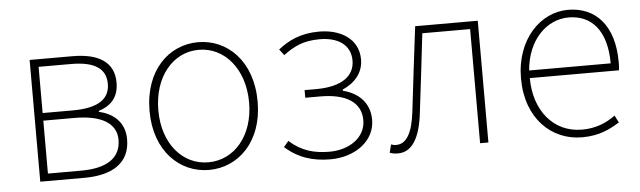

<svg xmlns="http://www.w3.org/2000/svg" viewBox="-41 -677 2758 828"><g transform="rotate(-5 1338.5 -263.5)"><path d="M105 0H296C419 0 494 -48 494 -150C494 -229 438 -266 383 -278V-282C431 -297 470 -329 470 -397C470 -486 404 -527 290 -527H105ZM141 -294V-494H281C387 -494 432 -459 432 -395C432 -333 387 -294 271 -294ZM141 -32V-261H276C393 -261 457 -222 457 -151C457 -73 398 -32 285 -32Z M835 13C961 13 1069 -88 1069 -262C1069 -439 961 -540 835 -540C709 -540 601 -439 601 -262C601 -88 709 13 835 13ZM835 -20C723 -20 639 -118 639 -262C639 -407 723 -507 835 -507C947 -507 1032 -407 1032 -262C1032 -118 947 -20 835 -20Z M1360 13C1469 13 1554 -51 1554 -141C1554 -220 1500 -262 1439 -277V-282C1493 -306 1529 -347 1529 -405C1529 -494 1452 -540 1359 -540C1278 -540 1225 -513 1181 -478L1201 -452C1245 -485 1286 -507 1359 -507C1434 -507 1492 -474 1492 -403C1492 -337 1437 -294 1325 -294H1275V-261H1340C1451 -261 1516 -221 1516 -143C1516 -67 1444 -20 1359 -20C1293 -20 1238 -35 1186 -82L1165 -57C1222 -6 1286 13 1360 13Z M1653 13C1711 13 1749 -40 1762 -156C1776 -270 1789 -381 1802 -494H2009V0H2045V-527H1774C1759 -405 1744 -284 1730 -162C1719 -68 1692 -24 1648 -24C1639 -24 1633 -26 1626 -28L1617 7C1628 11 1637 13 1653 13Z M2450 13C2528 13 2573 -13 2613 -37L2597 -68C2557 -39 2512 -20 2452 -20C2328 -20 2247 -122 2247 -261H2633C2635 -274 2635 -286 2635 -297C2635 -453 2558 -540 2436 -540C2319 -540 2209 -434 2209 -262C2209 -90 2317 13 2450 13ZM2247 -294C2258 -427 2342 -507 2436 -507C2535 -507 2600 -437 2600 -294Z"/></g></svg>

Font: Source Han Sans CN ExtraLight
Style: Regular
Weight: 250
Designer: Ryoko NISHIZUKA (kana & ideographs); Paul D. Hunt (Latin, Greek & Cyrillic); Wenlong ZHANG (bopomofo); Sandoll Communica
Foundry: Adobe Systems Incorporated
Version: Version 1.004;PS 1.004;hotconv 16.6.51;makeotf.lib2.5.65220